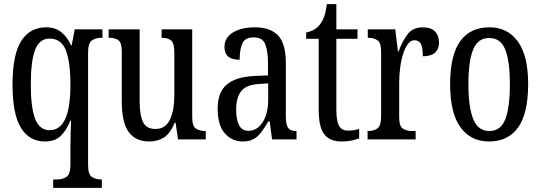

<svg xmlns="http://www.w3.org/2000/svg" viewBox="-20 -679 2634 935"><path d="M239 236V195H258Q284 195 303.5 182.5Q323 170 323 122V37Q323 4 324 -34.5Q325 -73 326 -92H323Q304 -45 276 -17.5Q248 10 199 10Q123 10 82 -56.5Q41 -123 41 -267Q41 -412 83 -479Q125 -546 206 -546Q250 -546 279.5 -521.5Q309 -497 326 -458H329L344 -536H479V-495H472Q447 -495 428 -482.5Q409 -470 409 -423V126Q409 171 428 183Q447 195 474 195H476V236ZM222 -45Q272 -45 297.5 -99.5Q323 -154 323 -267Q323 -375 301 -433Q279 -491 221 -491Q172 -491 151 -436.5Q130 -382 130 -266Q130 -154 151.5 -99.5Q173 -45 222 -45Z M707 10Q640 10 606.5 -36.5Q573 -83 573 -186V-428Q573 -472 556 -483.5Q539 -495 513 -495H509V-536H660V-188Q660 -120 676 -85.5Q692 -51 737 -51Q786 -51 807.5 -96.5Q829 -142 829 -215V-422Q829 -470 812.5 -482.5Q796 -495 770 -495H767V-536H916V-109Q916 -64 934.5 -52.5Q953 -41 978 -41H982V0H847L835 -82H831Q809 -29 778.5 -9.5Q748 10 707 10Z M1161 10Q1111 10 1075.5 -29Q1040 -68 1040 -150Q1040 -230 1084.5 -267.5Q1129 -305 1220 -309L1285 -312V-373Q1285 -429 1272 -463Q1259 -497 1215 -497Q1173 -497 1160 -467Q1147 -437 1147 -388Q1073 -388 1073 -450Q1073 -495 1114 -520.5Q1155 -546 1222 -546Q1296 -546 1334 -506.5Q1372 -467 1372 -372V-113Q1372 -71 1383 -56Q1394 -41 1421 -41H1424V0H1305L1293 -88H1287Q1270 -60 1254 -37.5Q1238 -15 1216.5 -2.5Q1195 10 1161 10ZM1189 -42Q1233 -42 1259.5 -84.5Q1286 -127 1286 -191V-273L1240 -270Q1178 -266 1154 -234.5Q1130 -203 1130 -144Q1130 -98 1144 -70Q1158 -42 1189 -42Z M1643 10Q1587 10 1559.5 -24.5Q1532 -59 1532 -145V-490H1471V-521Q1515 -529 1538 -560Q1550 -575 1558 -596Q1566 -617 1572 -659H1618V-536H1721V-490H1618V-144Q1618 -90 1631 -66.5Q1644 -43 1673 -43Q1690 -43 1703 -45Q1716 -47 1729 -51V-5Q1716 0 1694 5Q1672 10 1643 10Z M1770 0V-41H1773Q1799 -41 1817.5 -53.5Q1836 -66 1836 -113V-427Q1836 -471 1818 -483Q1800 -495 1774 -495H1771V-536H1905L1918 -428H1921Q1938 -476 1964 -511Q1990 -546 2039 -546Q2079 -546 2098.5 -525.5Q2118 -505 2118 -471Q2118 -441 2099 -423Q2080 -405 2039 -405Q2039 -446 2030 -464.5Q2021 -483 1998 -483Q1980 -483 1966 -464Q1952 -445 1942.5 -414.5Q1933 -384 1928.5 -347.5Q1924 -311 1924 -276V-108Q1924 -64 1942 -52.5Q1960 -41 1985 -41H2004V0Z M2361 10Q2273 10 2222.5 -59Q2172 -128 2172 -269Q2172 -409 2220.5 -477.5Q2269 -546 2364 -546Q2451 -546 2501.5 -477.5Q2552 -409 2552 -269Q2552 -128 2503.5 -59Q2455 10 2361 10ZM2363 -41Q2419 -41 2441 -99Q2463 -157 2463 -269Q2463 -381 2440.5 -437.5Q2418 -494 2362 -494Q2307 -494 2284 -437.5Q2261 -381 2261 -269Q2261 -157 2284.5 -99Q2308 -41 2363 -41Z"/></svg>

Font: Noto Serif Tamil ExtraCondensed
Style: Regular
Weight: 400
Width: 2
Designer: Indian Type Foundry, Tom Grace, and the Monotype Design Team
Foundry: Monotype Imaging Inc.
Version: Version 2.004; ttfautohint (v1.8.4.7-5d5b)